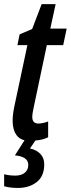

<svg xmlns="http://www.w3.org/2000/svg" viewBox="-34 -680 346 940"><path d="M114.7 9.8Q67.9 9.8 47.9 -17.1Q27.8 -43.9 27.8 -88.9Q27.8 -120.6 37.6 -165.5L100.1 -459H51.3L62 -511.7L123.5 -538.1L169.9 -659.7H238.3L212.4 -540H292.5L275.4 -459H195.3L131.3 -155.8Q128.4 -141.6 126.2 -129.2Q124 -116.7 124 -107.9Q124 -75.2 153.8 -75.2Q162.1 -75.2 175.5 -77.6Q189 -80.1 201.7 -85.4V-7.8Q182.6 1.5 158.2 5.6Q133.8 9.8 114.7 9.8ZM54.2 240.2Q16.1 240.2 -13.7 231.9V172.9Q-4.4 175.8 9.8 177.7Q23.9 179.7 41.5 179.7Q70.8 179.7 87.6 165.5Q104.5 151.4 104.5 127.4Q104.5 86.9 39.1 80.6L90.3 0H144.5L112.8 46.9Q144.5 53.7 163.6 73.5Q182.6 93.3 182.6 124.5Q182.6 183.1 145.5 211.7Q108.4 240.2 54.2 240.2Z"/></svg>

Font: Open Sans Condensed SemiBold
Style: Italic
Weight: 600
Width: 3
Italic angle: -12°
Designer: Monotype Design Team
Foundry: Monotype Imaging Inc.
Version: Version 3.000; ttfautohint (v1.8.4)